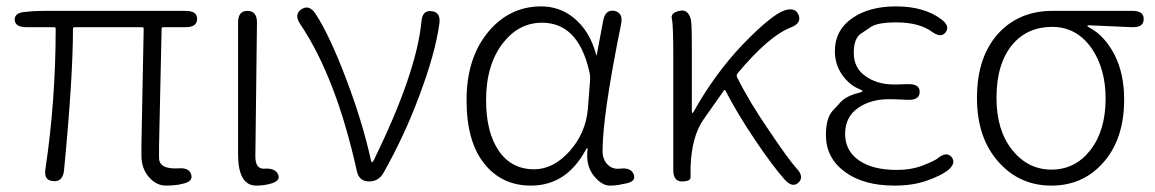

<svg xmlns="http://www.w3.org/2000/svg" viewBox="-20 -567 3608 600"><path d="M539 10Q519 13 499 13Q468 13 445 -14Q422 -41 422 -80Q422 -98 422 -116L429 -477Q429 -482 424 -482H213Q208 -482 208 -477Q208 -323 180 -34Q176 2 146 -1Q116 -3 122 -39Q154 -254 154 -477Q154 -482 149 -482H63Q27 -482 26 -505Q25 -528 61 -530L83 -532Q102 -533 121 -533H560Q596 -533 596 -508Q596 -482 560 -482H490Q485 -482 485 -477L477 -110Q477 -92 477 -74Q477 -37 539 -41Q573 -43 578 -20Q583 2 547 8Z M822 8Q802 13 781 13Q724 13 724 -85V-497Q724 -533 753 -533Q783 -533 783 -497L778 -78Q778 -37 808 -40Q840 -42 849 -22Q859 -1 822 8Z M1133 0Q1102 0 1095 -33Q1030 -326 918 -492Q898 -522 922 -538Q946 -554 966 -524Q1010 -457 1063 -317Q1113 -185 1139 -67Q1140 -60 1142.5 -60Q1145 -60 1149 -68Q1282 -341 1297 -500Q1300 -536 1329 -532Q1358 -529 1353 -493Q1340 -399 1290 -267Q1244 -143 1178 -26Q1163 0 1133 0Z M1639 13Q1548 13 1493 -56Q1438 -125 1438 -254Q1438 -388 1508 -470Q1574 -547 1671 -547Q1728 -547 1772 -512Q1823 -471 1843 -396Q1844 -391 1845 -396L1865 -503Q1872 -538 1900 -533Q1928 -527 1921 -492Q1863 -207 1863 -95Q1863 -69 1878.5 -53Q1894 -37 1918 -40Q1951 -44 1960 -23Q1969 -1 1938 6L1927 8Q1907 13 1886 13Q1861 13 1837 -16Q1810 -48 1816 -99Q1817 -104 1815 -104Q1813 -104 1809 -96Q1749 13 1639 13ZM1649 -38Q1709 -38 1759.5 -94Q1810 -150 1817 -226L1824 -316Q1825 -331 1821 -346Q1786 -496 1674 -496Q1602 -496 1553 -434Q1499 -366 1499 -254Q1499 -154 1538.5 -96Q1578 -38 1649 -38Z M2475 4Q2456 21 2432 -6Q2396 -46 2340 -129Q2284 -212 2247 -284Q2245 -288 2242 -284L2178 -193Q2141 -139 2138 -44Q2138 -26 2138 -13Q2138 0 2111 0Q2084 0 2084 -36V-395Q2084 -490 2079.5 -508.5Q2075 -527 2103 -533Q2130 -540 2139 -506Q2142 -496 2142 -412V-219Q2142 -214 2144 -214Q2146 -214 2150 -222Q2214 -336 2300 -427Q2392 -522 2433 -535Q2467 -545 2476 -519Q2485 -494 2451 -481Q2383 -455 2285 -338Q2280 -332 2284 -324Q2321 -250 2382 -161Q2445 -67 2470 -40Q2494 -14 2475 4Z M2775 13Q2678 13 2619.5 -30.5Q2561 -74 2561 -145Q2561 -200 2584 -223Q2596 -236 2608 -249Q2626 -268 2668 -278Q2675 -280 2675 -282.5Q2675 -285 2667 -288Q2634 -301 2611.5 -333.5Q2589 -366 2589 -407Q2589 -474 2646 -512Q2698 -547 2780 -547Q2868 -547 2921 -507Q2950 -486 2935 -466Q2921 -447 2892 -468Q2852 -497 2781 -497Q2723 -497 2702 -483Q2687 -473 2672 -463Q2648 -448 2648 -402Q2648 -356 2682 -331Q2719 -303 2774 -303Q2792 -303 2810 -304H2818Q2854 -305 2854 -280Q2854 -254 2818 -255L2794 -256Q2776 -257 2758 -257Q2700 -257 2660.5 -229Q2621 -201 2621 -148.5Q2621 -96 2664 -66Q2707 -36 2782 -36Q2828 -36 2864 -50Q2900 -64 2910 -72Q2938 -95 2954 -76Q2969 -56 2941 -34Q2920 -18 2876.5 -2.5Q2833 13 2775 13Z M3103 -58Q3033 -134 3033 -261Q3033 -394 3105 -468Q3169 -533 3269 -533H3519Q3555 -533 3554 -507Q3554 -481 3518 -482L3383 -488Q3378 -488 3378 -486Q3378 -484 3386 -480Q3433 -454 3463 -395.5Q3493 -337 3493 -256Q3493 -131 3426 -57Q3363 13 3265.5 13Q3168 13 3103 -58ZM3435 -259Q3435 -352 3392 -415Q3345 -483 3268 -483Q3191 -483 3144 -428Q3094 -368 3094 -261Q3094 -160 3143 -98.5Q3192 -37 3266 -37Q3340 -37 3387.5 -98Q3435 -159 3435 -259Z"/></svg>

Font: Resource Han Rounded CN Light
Style: Regular
Weight: 300
Designer: Cyano Hao (round all glyphs); Ryoko NISHIZUKA 西塚涼子 (kana, bopomofo & ideographs); Paul D. Hunt (Latin, Greek & Cyrillic)
Foundry: Cyano Hao
Version: 0.990